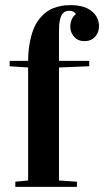

<svg xmlns="http://www.w3.org/2000/svg" viewBox="-20 -727 405 747"><path d="M17.6 -469.2V-490.2H89.4Q89.8 -533.2 97.2 -567.9Q104.5 -602.5 115.2 -624.8Q126 -647 141.8 -663.3Q157.7 -679.7 171.9 -687.7Q186 -695.8 203.6 -700.4Q221.2 -705.1 231.9 -706.1Q242.7 -707 255.4 -707Q307.6 -707 336.4 -683.8Q365.2 -660.6 365.2 -625Q365.2 -601.1 349.9 -584Q334.5 -566.9 308.6 -566.9Q283.2 -566.9 268.3 -584Q253.4 -601.1 253.4 -623Q253.4 -636.7 259 -650.6Q264.6 -664.6 274.4 -670.9V-672.9Q272.9 -677.7 265.9 -681.4Q258.8 -685.1 249.5 -685.1Q235.8 -685.1 227.3 -677.7Q218.8 -670.4 215.1 -656.7Q211.4 -643.1 210.4 -631.8Q209.5 -620.6 209.5 -604V-490.2H327.1V-469.2L209.5 -464.4V-24.9L279.3 -20V0H39.6V-20L89.4 -24.9V-464.4Z"/></svg>

Font: Vidaloka
Style: Regular
Weight: 400
Designer: Cyreal (www.cyreal.org)
Foundry: Cyreal (www.cyreal.org)
Version: Version 1.011